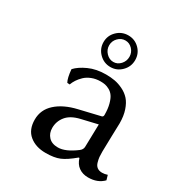

<svg xmlns="http://www.w3.org/2000/svg" viewBox="-157 -758 827 879"><g transform="rotate(30 256.5 -318.0)"><path d="M355 -225.1 270 -205.1Q221.7 -193.8 200 -166.7Q178.2 -139.6 178.2 -105Q178.2 -77.1 195.3 -58.6Q212.4 -40 245.1 -40Q284.7 -40 337.9 -80.1Q352.1 -90.8 352.1 -106ZM355 -47.9H351.1Q310.5 -13.7 282.2 -2Q253.9 9.8 209 9.8Q156.2 9.8 123 -17.6Q89.8 -44.9 89.8 -98.1Q89.8 -150.4 129.4 -186Q168.9 -221.7 237.8 -237.8L349.1 -264.2Q356 -266.6 356 -275.9Q356 -308.1 349.6 -331.8Q343.3 -355.5 334.2 -368.4Q325.2 -381.3 311.8 -388.7Q298.3 -396 287.8 -397.9Q277.3 -399.9 264.2 -399.9Q239.3 -399.9 218.3 -391.6Q197.3 -383.3 183.6 -370.1Q169.9 -356.9 161.4 -343.8Q152.8 -330.6 147.9 -316.9L134.8 -317.9Q124 -336.9 120.1 -381.8Q140.6 -404.3 179.7 -422.1Q218.8 -439.9 270 -439.9Q294.9 -439.9 316.7 -436Q338.4 -432.1 360.8 -421.1Q383.3 -410.2 399.2 -392.6Q415 -375 425 -345.5Q435.1 -315.9 435.1 -276.9Q435.1 -273.4 433.1 -208Q431.2 -142.6 431.2 -126Q431.2 -108.9 432.1 -97.9Q433.1 -86.9 437.3 -71.8Q441.4 -56.6 451.7 -48.8Q461.9 -41 478 -41Q491.7 -41 505.9 -45.9L513.2 -21Q483.4 9.8 433.1 9.8Q404.3 9.8 383.8 -4.9Q363.3 -19.5 355 -47.9ZM185.1 -563Q185.1 -597.2 209.7 -621.6Q234.4 -646 269 -646Q303.7 -646 327.9 -621.8Q352.1 -597.7 352.1 -563Q352.1 -528.3 327.6 -503.7Q303.2 -479 269 -479Q234.4 -479 209.7 -503.7Q185.1 -528.3 185.1 -563ZM269 -619.1Q247.1 -619.1 231 -602.5Q214.8 -585.9 214.8 -563Q214.8 -540 231.2 -522.9Q247.6 -505.9 269 -505.9Q290.5 -505.9 306.2 -522.9Q321.8 -540 321.8 -563Q321.8 -585.9 306.2 -602.5Q290.5 -619.1 269 -619.1Z"/></g></svg>

Font: Linear Smooth
Style: Regular
Weight: 400
Designer: Philipp H. Poll, Flanker
Foundry: Philipp H. Poll, reworked by Flanker
Version: Version 1.061 | FøM Fix